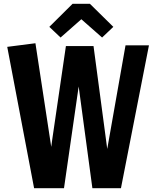

<svg xmlns="http://www.w3.org/2000/svg" viewBox="-20 -988 820 1008"><path d="M159 0 18 -742 166 -761 249 -217 254 -254 326 -746H471L543 -206L639 -750H762L615 0H465L393 -534L316 0ZM361 -968H452L575 -847L516 -791L407 -887L298 -791L239 -847Z"/></svg>

Font: Freeman
Style: Regular
Weight: 400
Designer: Vernon Adams, Aoife Mooney, Rodrigo Fuenzalida
Foundry: Rodrigo Fuenzalida
Version: Version 1.000; ttfautohint (v1.8.4.7-5d5b)